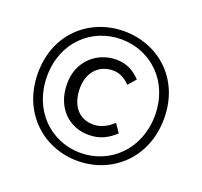

<svg xmlns="http://www.w3.org/2000/svg" viewBox="-127 -876 1087 1033"><g transform="rotate(20 416.0 -359.0)"><path d="M416 12C611 12 777 -133 777 -361C777 -589 611 -730 416 -730C221 -730 55 -589 55 -361C55 -133 221 12 416 12ZM416 -34C247 -34 107 -165 107 -361C107 -556 247 -684 416 -684C584 -684 725 -556 725 -361C725 -165 584 -34 416 -34ZM424 -140C492 -140 535 -167 575 -203L542 -251C509 -223 476 -201 428 -201C347 -201 295 -261 295 -361C295 -449 348 -511 431 -511C471 -511 498 -494 529 -465L567 -509C532 -545 492 -572 428 -572C320 -572 222 -492 222 -361C222 -222 312 -140 424 -140Z"/></g></svg>

Font: Spoqa Han Sans Neo
Style: Regular
Weight: 400
Designer: [Spoqa Han Sans Neo] Dong-huui Kim ___ Younghwa Kang ___ Yujin Lee ___ [Noto Sans] Ryoko NISHIZUKA ____ (kana & ideograp
Foundry: Spoqa (http://www.spoqa-han-sans.com)
Version: Version 1.100;hotconv 1.0.109;makeotfexe 2.5.65596